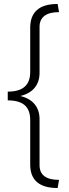

<svg xmlns="http://www.w3.org/2000/svg" viewBox="-20 -766 348 966"><path d="M277 139 270 180Q132 180 132 62V-162Q132 -213 104 -237Q76 -261 19 -261V-290V-305Q76 -305 104 -329.5Q132 -354 132 -404V-627Q132 -685 166 -715.5Q200 -746 270 -746L277 -705Q228 -705 203.5 -686Q179 -667 179 -631V-400Q179 -354 154 -324Q129 -294 82 -283Q129 -272 154 -242Q179 -212 179 -166V65Q179 139 277 139Z"/></svg>

Font: Work Sans Light
Style: Regular
Weight: 300
Designer: Wei Huang
Foundry: Wei Huang
Version: Version 1.500